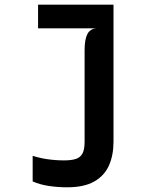

<svg xmlns="http://www.w3.org/2000/svg" viewBox="-20 -566 640 817"><path d="M265.5 231Q227.5 231 189.2 225.5Q151 220 119 206V97Q148 106.5 182.2 111.5Q216.5 116.5 253 116.5Q284 116.5 303 110.2Q322 104 331 87Q340 70 340 37V-352.5Q340 -398.5 351.8 -421Q363.5 -443.5 390 -445.5L340 -495V-546H463V37Q463 94 443.8 137.8Q424.5 181.5 381.2 206.2Q338 231 265.5 231ZM142 -445.5V-546H463L443 -445.5Z"/></svg>

Font: Spline Sans Mono Medium
Style: Regular
Weight: 500
Monospace: yes
Version: Version 1.004